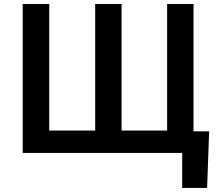

<svg xmlns="http://www.w3.org/2000/svg" viewBox="-20 -747 1077 938"><path d="M991.8 171.2H870V0H90.9V-727.3H220.5V-109.4H445V-727.3H573.9V-109.4H796.5V-727.3H925.4V-105.5H1001.8Z"/></svg>

Font: Linik Sans SemiBold
Style: Regular
Weight: 600
Designer: Rasmus Andersson (font), Cristiano Sobral (main changes)
Foundry: rsms
Version: Version 3.018;June 1, 2022;FontCreator 14.0.0.2814 64-bit; t